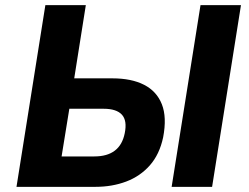

<svg xmlns="http://www.w3.org/2000/svg" viewBox="-20 -725 968 745"><path d="M44 0 156 -705H313L268 -421H416Q490 -421 539 -396Q588 -371 608 -320.5Q628 -270 613 -192Q599 -126 561.5 -83.5Q524 -41 469.5 -20.5Q415 0 350 0ZM219 -118H346Q396 -118 425.5 -140.5Q455 -163 464 -208Q474 -257 453 -280Q432 -303 382 -303H249ZM646 0 758 -705H915L803 0Z"/></svg>

Font: Nunito Sans 7pt SemiCondensed ExtraBold
Style: Italic
Weight: 800
Width: 4
Italic angle: -9°
Designer: Vernon Adams
Foundry: Vernon Adams
Version: Version 3.101;gftools[0.9.27]